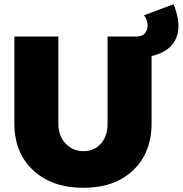

<svg xmlns="http://www.w3.org/2000/svg" viewBox="-20 -874 864 908"><path d="M800.8 -854Q840.3 -755.9 812.7 -692.6Q785.2 -629.4 696.8 -608.9V-290Q696.8 -151.4 609.4 -68.6Q522 14.2 375 14.2Q226.1 14.2 137 -68.6Q47.9 -151.4 47.9 -290V-701.2H255.9V-290Q255.9 -231.4 290 -195.3Q324.2 -159.2 375 -159.2Q425.3 -159.2 457 -194.6Q488.8 -230 488.8 -290V-701.2H624Q653.8 -701.2 667.2 -719.2Q680.7 -737.3 677.7 -760.3Q674.8 -783.2 661.1 -801.8Z"/></svg>

Font: Montserrat-Arabic ExtraBold
Style: Regular
Weight: 800
Designer: Mohamed Gaber
Foundry: Kief Type Foundry
Version: Version 5.008;PS 005.008;hotconv 1.0.88;makeotf.lib2.5.64775